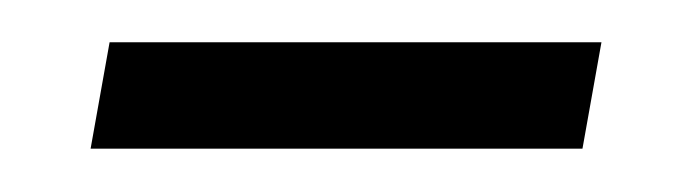

<svg xmlns="http://www.w3.org/2000/svg" viewBox="-20 -358 322 89"><path d="M250 -289.1H22L30.8 -338.4H258.8Z"/></svg>

Font: TypoPRO Roboto
Style: Italic
Weight: 300
Italic angle: -12°
Designer: Google
Version: Version 2.136; 2016